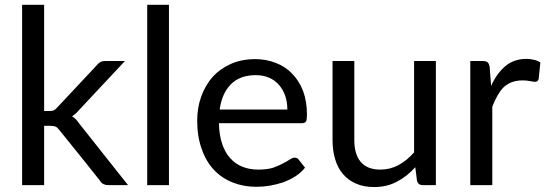

<svg xmlns="http://www.w3.org/2000/svg" viewBox="-20 -756 2234 784"><path d="M160.2 -736.3Q160.2 -627.9 160.2 -302.7Q166 -302.7 182.6 -302.7Q193.4 -302.7 200.2 -305.7Q206.1 -308.6 213.9 -317.4Q267.6 -374 374 -488.3Q380.9 -497.1 388.7 -502Q396.5 -506.8 409.2 -506.8Q436.5 -506.8 490.2 -506.8Q443.4 -457 303.7 -307.6Q290 -291 274.4 -281.2Q283.2 -275.4 291 -267.6Q297.9 -259.8 304.7 -250Q370.1 -167 502.9 0Q482.4 0 422.9 0Q411.1 0 403.3 -3.9Q394.5 -7.8 388.7 -17.6Q334 -86.9 222.7 -224.6Q214.8 -235.4 208 -238.3Q200.2 -242.2 185.5 -242.2Q176.8 -242.2 160.2 -242.2Q160.2 -181.6 160.2 0Q137.7 0 70.3 0Q70.3 -137.7 70.3 -552.7Q70.3 -598.6 70.3 -736.3Q92.8 -736.3 160.2 -736.3Z M669.9 -736.3Q669.9 -552.7 669.9 0Q648.4 0 581.1 0Q581.1 -115.2 581.1 -460.9Q581.1 -529.3 581.1 -736.3Q603.5 -736.3 669.9 -736.3Z M1153.3 -308.6Q1153.3 -339.8 1144.5 -365.2Q1135.7 -390.6 1119.1 -409.2Q1102.5 -428.7 1079.1 -438.5Q1054.7 -449.2 1024.4 -449.2Q960 -449.2 922.9 -412.1Q885.7 -374 877 -308.6Q968.8 -308.6 1153.3 -308.6ZM1225.6 -71.3Q1209 -50.8 1186.5 -36.1Q1163.1 -21.5 1136.7 -11.7Q1110.4 -2.9 1083 2Q1054.7 6.8 1027.3 6.8Q974.6 6.8 930.7 -10.7Q885.7 -28.3 853.5 -62.5Q821.3 -96.7 803.7 -147.5Q785.2 -198.2 785.2 -263.7Q785.2 -316.4 801.8 -362.3Q818.4 -408.2 848.6 -442.4Q878.9 -475.6 922.9 -495.1Q966.8 -514.6 1022.5 -514.6Q1067.4 -514.6 1106.4 -499Q1145.5 -484.4 1172.9 -455.1Q1201.2 -426.8 1217.8 -383.8Q1233.4 -341.8 1233.4 -288.1Q1233.4 -266.6 1229.5 -259.8Q1224.6 -252.9 1211.9 -252.9Q1099.6 -252.9 874 -252.9Q875 -205.1 886.7 -169.9Q898.4 -133.8 919.9 -110.4Q940.4 -86.9 969.7 -75.2Q999 -63.5 1034.2 -63.5Q1068.4 -63.5 1092.8 -70.3Q1116.2 -78.1 1133.8 -87.9Q1151.4 -96.7 1163.1 -104.5Q1174.8 -112.3 1183.6 -112.3Q1194.3 -112.3 1200.2 -103.5Q1209 -92.8 1225.6 -71.3Z M1759.8 -506.8Q1759.8 -379.9 1759.8 0Q1746.1 0 1706.1 0Q1687.5 0 1682.6 -18.6Q1679.7 -37.1 1675.8 -73.2Q1642.6 -36.1 1601.6 -14.6Q1560.5 7.8 1507.8 7.8Q1465.8 7.8 1434.6 -5.9Q1402.3 -19.5 1380.9 -44.9Q1359.4 -69.3 1348.6 -105.5Q1337.9 -140.6 1337.9 -183.6Q1337.9 -229.5 1337.9 -322.3Q1337.9 -368.2 1337.9 -506.8Q1360.4 -506.8 1426.8 -506.8Q1426.8 -425.8 1426.8 -183.6Q1426.8 -126 1453.1 -94.7Q1479.5 -63.5 1533.2 -63.5Q1573.2 -63.5 1607.4 -82Q1641.6 -100.6 1670.9 -133.8Q1670.9 -257.8 1670.9 -506.8Q1692.4 -506.8 1759.8 -506.8Z M1985.4 -405.3Q2008.8 -457 2043.9 -486.3Q2079.1 -515.6 2129.9 -515.6Q2145.5 -515.6 2160.2 -511.7Q2174.8 -508.8 2186.5 -501Q2184.6 -478.5 2179.7 -434.6Q2176.8 -421.9 2165 -421.9Q2158.2 -421.9 2144.5 -424.8Q2130.9 -427.7 2114.3 -427.7Q2089.8 -427.7 2071.3 -420.9Q2052.7 -414.1 2037.1 -400.4Q2023.4 -386.7 2011.7 -366.2Q2000 -345.7 1990.2 -320.3Q1990.2 -212.9 1990.2 0Q1967.8 0 1900.4 0Q1900.4 -79.1 1900.4 -316.4Q1900.4 -364.3 1900.4 -506.8Q1913.1 -506.8 1951.2 -506.8Q1965.8 -506.8 1971.7 -501Q1977.5 -495.1 1979.5 -482.4Q1981.4 -456.1 1985.4 -405.3Z"/></svg>

Font: Lato
Style: Regular
Weight: 400
Designer: Lukasz Dziedzic with Adam Twardoch and Botio Nikoltchev
Version: Version 2.015; 2015-08-06; http://www.latofonts.com/